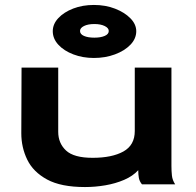

<svg xmlns="http://www.w3.org/2000/svg" viewBox="-20 -744 790 775"><path d="M323 11Q226 11 170 -19.5Q114 -50 90 -99.5Q66 -149 66 -206L67 -471H215V-212Q215 -166 246.5 -136.5Q278 -107 354 -107Q432 -107 478 -132.5Q524 -158 524 -215V-471H672V-74Q672 -53 674 -35Q676 -17 687 0H553Q543 -12 540.5 -26Q538 -40 538 -57Q516 -33 481 -18Q446 -3 405 4Q364 11 323 11ZM359 -510Q314 -510 276 -524.5Q238 -539 215.5 -563.5Q193 -588 193 -618Q193 -647 215.5 -671Q238 -695 275.5 -709.5Q313 -724 359 -724Q406 -724 444.5 -709Q483 -694 506.5 -670Q530 -646 530 -618Q530 -588 506.5 -563.5Q483 -539 444 -524.5Q405 -510 359 -510ZM361 -592Q386 -592 402.5 -599Q419 -606 419 -619Q419 -631 402.5 -639Q386 -647 361 -647Q335 -647 319 -639Q303 -631 303 -619Q303 -606 319 -599Q335 -592 361 -592Z"/></svg>

Font: Inconsolata ExtraExpanded Black
Style: Regular
Weight: 900
Width: 8
Monospace: yes
Designer: Raph Levien, Cyreal, Brenton Simpson
Foundry: Raph Levien, Cyreal, Google
Version: Version 3.001; ttfautohint (v1.8.2.53-6de2)